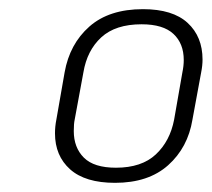

<svg xmlns="http://www.w3.org/2000/svg" viewBox="-20 -724 463 419"><path d="M100 -433Q100 -448 103 -463L121 -566Q132 -628 175 -666Q218 -704 292 -704Q357 -704 389.5 -674Q422 -644 422 -594Q422 -581 419 -566L400 -463Q390 -402 347 -363.5Q304 -325 231 -325Q166 -325 133 -354.5Q100 -384 100 -433ZM360 -463 378 -566Q381 -580 381 -593Q381 -629 358.5 -650Q336 -671 289 -671Q232 -671 201 -642.5Q170 -614 162 -566L143 -463Q141 -454 141 -438Q141 -402 163 -380Q185 -358 233 -358Q289 -358 320 -387Q351 -416 360 -463Z"/></svg>

Font: KoHo Light
Style: Italic
Weight: 300
Italic angle: -10°
Version: Version 1.000; ttfautohint (v1.6)